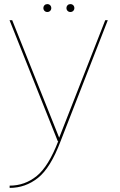

<svg xmlns="http://www.w3.org/2000/svg" viewBox="-20 -688 587 936"><path d="M261.5 0 26.5 -589.5H39.5L268.5 -16.5L493 -589.5H505.5L275.5 0Q226.5 130.5 165.2 179.2Q104 228 27 228V217Q101 217 159 170Q216.5 123.5 264 0ZM323 -629.5Q315 -629.5 309.5 -635Q304 -640.5 304 -648.5Q304 -657 309.5 -662.5Q315 -668 323 -668Q331.5 -668 337 -662.5Q342.5 -657 342.5 -648.5Q342.5 -640.5 337 -635Q331.5 -629.5 323 -629.5ZM210.5 -629.5Q202.5 -629.5 197 -635Q191.5 -640.5 191.5 -648.5Q191.5 -657 197 -662.5Q202.5 -668 210.5 -668Q219 -668 224.5 -662.5Q230 -657 230 -648.5Q230 -640.5 224.5 -635Q219 -629.5 210.5 -629.5Z"/></svg>

Font: Anybody ExtraExpanded Thin
Style: Regular
Weight: 100
Width: 8
Designer: Tyler Finck
Foundry: Etcetera Type Company
Version: Version 1.010; ttfautohint (v1.8.3) -l 8 -r 50 -G 200 -x 14 